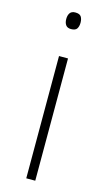

<svg xmlns="http://www.w3.org/2000/svg" viewBox="-114 -764 446 804"><g transform="rotate(15 108.5 -362.0)"><path d="M108 -724Q127 -724 133.5 -714Q140 -704 140 -688Q140 -672 133.5 -662Q127 -652 108 -652Q92 -652 85 -662Q78 -672 78 -688Q78 -704 85 -714Q92 -724 108 -724ZM128 -530V0H89V-530Z"/></g></svg>

Font: Noto Sans Lao Looped ExtraLight
Style: Regular
Weight: 200
Designer: Mark Frömberg, Ben Mitchell
Foundry: The Fontpad Ltd
Version: Version 1.002; ttfautohint (v1.8.4.7-5d5b)